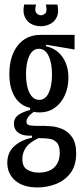

<svg xmlns="http://www.w3.org/2000/svg" viewBox="-20 -681 358 842"><path d="M144 141Q82 141 47 111Q12 81 12 33Q12 -12 42 -39.5Q72 -67 120 -77V-86Q81 -84 61 -98.5Q41 -113 41 -139Q41 -162 58.5 -175.5Q76 -189 112 -199V-208Q68 -218 44.5 -257Q21 -296 21 -356Q21 -434 57.5 -481Q94 -528 158 -528H307V-464L182 -485V-478Q228 -468 254 -431Q280 -394 280 -340Q280 -298 264.5 -263.5Q249 -229 220.5 -208.5Q192 -188 153 -188Q149 -188 141.5 -188.5Q134 -189 129 -191Q96 -169 96 -147Q96 -134 110 -131.5Q124 -129 143 -129H175Q185 -129 207.5 -127Q230 -125 254.5 -114.5Q279 -104 296.5 -79Q314 -54 314 -8Q314 45 289 78Q264 111 225 126Q186 141 144 141ZM152 -243Q179 -243 193.5 -273.5Q208 -304 208 -353Q208 -405 193 -436Q178 -467 151 -467Q123 -467 108.5 -436Q94 -405 94 -356Q94 -304 109.5 -273.5Q125 -243 152 -243ZM149 76Q194 76 218 53Q242 30 242 -11Q242 -43 228.5 -56.5Q215 -70 196 -72.5Q177 -75 161 -75H148Q108 -56 93 -33Q78 -10 78 16Q78 51 100 63.5Q122 76 149 76ZM86 -661H138Q131 -634 139.5 -624Q148 -614 160 -614Q170 -614 179 -623Q188 -632 181 -661H232Q239 -627 229 -606Q219 -585 199.5 -575.5Q180 -566 159 -566Q136 -566 117 -576Q98 -586 88.5 -607.5Q79 -629 86 -661Z"/></svg>

Font: Bricolage Grotesque 96pt Condensed Light
Style: Regular
Weight: 300
Width: 3
Designer: Mathieu Triay
Foundry: Atelier Triay
Version: Version 1.001; ttfautohint (v1.8.4.7-5d5b);gftools[0.9.33.de